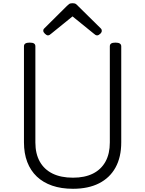

<svg xmlns="http://www.w3.org/2000/svg" viewBox="-20 -1155 903 1194"><path d="M434 19Q361 19 304.5 -0.5Q248 -20 209 -57Q170 -94 149.5 -147.5Q129 -201 129 -270V-867Q129 -879 138 -884.5Q147 -890 165 -890Q183 -890 191.5 -884.5Q200 -879 200 -867V-269Q200 -199 227.5 -150Q255 -101 307 -75.5Q359 -50 434 -50Q507 -50 558 -75.5Q609 -101 636 -150Q663 -199 663 -269V-867Q663 -879 671.5 -884.5Q680 -890 698 -890Q734 -890 734 -867V-270Q734 -178 698.5 -113.5Q663 -49 596 -15Q529 19 434 19ZM278 -935Q270 -935 259.5 -945Q249 -955 249 -964Q249 -967 250 -970.5Q251 -974 255 -978L396 -1118Q403 -1125 410 -1130Q417 -1135 431 -1135Q445 -1135 452 -1130Q459 -1125 465 -1118L607 -978Q611 -974 612 -970Q613 -966 613 -963Q613 -954 603 -944.5Q593 -935 584 -935Q578 -935 573.5 -938Q569 -941 563 -946L431 -1053L299 -946Q293 -941 288.5 -938Q284 -935 278 -935Z"/></svg>

Font: Playwrite GB S Light
Style: Regular
Weight: 300
Designer: Veronika Burian, José Scaglione
Foundry: TypeTogether
Version: Version 1.002